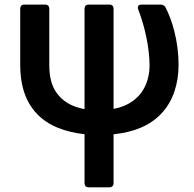

<svg xmlns="http://www.w3.org/2000/svg" viewBox="-20 -565 825 818"><path d="M340.2 215.2V6.7Q277.7 0.4 224.8 -21.3Q147.7 -52.9 106.9 -119.7Q66.1 -186.4 66.1 -289.1V-527.7Q66.1 -536.2 70.7 -540.8Q75.3 -545.5 83.8 -545.5H172.2Q180.8 -545.5 185.4 -540.8Q190 -536.2 190 -527.7V-287.6Q190 -216.6 217.7 -174.4Q256.7 -115.1 340.2 -100.1V-527.7Q340.2 -536.2 344.8 -540.8Q349.4 -545.5 358 -545.5H446Q454.5 -545.5 459.2 -540.8Q463.8 -536.2 463.8 -527.7V-101.2Q498.2 -107.6 525.2 -121.8Q572.1 -147.4 594.6 -190.5Q617.2 -233.7 617.2 -288.4Q616.5 -343 603.7 -405.4Q590.9 -467.7 568.9 -524.9Q567.1 -529.5 567.1 -533Q567.1 -539.1 571.2 -542.3Q575.3 -545.5 582.7 -545.5H664.4Q679 -545.5 685.4 -533Q707.4 -491.1 722.3 -433.6Q740.8 -361.5 740.8 -288.4Q740.8 -227.3 722.8 -174.2Q704.9 -121.1 666.9 -80.6Q596.9 -6.4 463.8 7.1V215.2Q463.8 223.7 459.2 228.3Q454.5 233 446 233H358Q349.4 233 344.8 228.3Q340.2 223.7 340.2 215.2Z"/></svg>

Font: DeltaSans SemiBold
Style: Regular
Weight: 600
Designer: Rasmus Andersson
Foundry: rsms
Version: Version 3.012